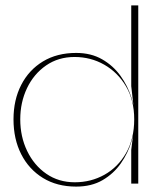

<svg xmlns="http://www.w3.org/2000/svg" viewBox="-20 -680 581 711"><path d="M492 0H466V-125L480 -238L466 -361V-660H492ZM262 11Q191 11 139 -21Q87 -53 58.5 -109Q30 -165 30 -238Q30 -310 58.5 -365.5Q87 -421 139 -452.5Q191 -484 262 -484Q317 -484 358 -460.5Q399 -437 426 -399.5Q453 -362 466.5 -319Q480 -276 480 -238Q480 -200 467 -156.5Q454 -113 427.5 -75Q401 -37 360 -13Q319 11 262 11ZM257 -5Q317 -5 367 -33Q417 -61 447 -113.5Q477 -166 477 -238Q477 -309 446.5 -360.5Q416 -412 366 -440.5Q316 -469 256 -469Q196 -469 150.5 -437.5Q105 -406 80 -353.5Q55 -301 55 -238Q55 -174 80.5 -121Q106 -68 151.5 -36.5Q197 -5 257 -5Z"/></svg>

Font: Panamera Thin
Style: Regular
Weight: 100
Designer: Bastien Sozeau
Foundry: NBR — Bastien Sozeau
Version: Version 3.003;gftools[0.9.33]